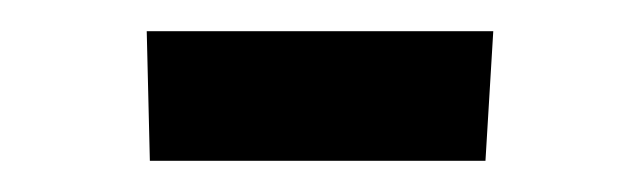

<svg xmlns="http://www.w3.org/2000/svg" viewBox="-20 -316 409 123"><path d="M74 -296H296L291 -213H76Z"/></svg>

Font: Andada Pro
Style: Bold
Weight: 700
Designer: Carolina Giovagnoli
Foundry: Huerta Tipografica
Version: Version 3.005; ttfautohint (v1.8.4)